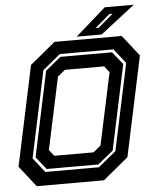

<svg xmlns="http://www.w3.org/2000/svg" viewBox="-57 -897 768 945"><g transform="rotate(-5 326.5 -424.0)"><path d="M86 0 5 -103 110 -597 235 -700H567L648 -597L543 -103L418 0ZM185 -141.5H379L416 -172L492 -528L468 -558.5H274L237 -528L161 -172ZM134 -66H399L486.5 -138L577.5 -566L520.5 -638H255.5L168.5 -566L77.5 -138ZM142 -80 92.5 -142 181.5 -562 257.5 -624H512.5L562.5 -562L473.5 -142L397 -80ZM346 -716 496 -848H639.5L469.5 -716ZM442.5 -750H457.5L532 -813H516Z"/></g></svg>

Font: Tourney
Style: Bold Italic
Weight: 700
Italic angle: -12°
Version: Version 1.015